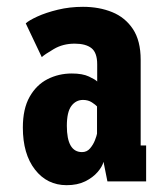

<svg xmlns="http://www.w3.org/2000/svg" viewBox="-20 -532 490 563"><path d="M175.5 11Q118 11 82.5 -34.8Q47 -80.5 47 -158Q47 -213 66.8 -248Q86.5 -283 119.2 -299.8Q152 -316.5 190.5 -316.5Q222 -316.5 241 -307.5Q260 -298.5 265 -293V-343.5Q265 -377.5 248.2 -390.8Q231.5 -404 199 -404Q164.5 -404 137.8 -388.2Q111 -372.5 102.5 -364.5L55.5 -463.5Q64.5 -472 89.5 -483.5Q114.5 -495 149.5 -503.5Q184.5 -512 223.5 -512Q270.5 -512 308.8 -496.5Q347 -481 369.8 -446.8Q392.5 -412.5 392.5 -356.5V-105.5H408.5V0H295L283.5 -57.5Q280 -43.5 266.2 -27.5Q252.5 -11.5 229.8 -0.2Q207 11 175.5 11ZM220.5 -86Q235 -86 244.2 -97Q253.5 -108 258.5 -121Q263.5 -134 264.5 -140V-220Q260.5 -224.5 249.5 -231.8Q238.5 -239 223.5 -239Q202.5 -239 189.2 -221.2Q176 -203.5 176 -163Q176 -86 220.5 -86Z"/></svg>

Font: Trispace Condensed SemiBold
Style: Regular
Weight: 600
Width: 3
Designer: Tyler Finck
Foundry: Etcetera Type Company
Version: Version 1.210; ttfautohint (v1.8.3)